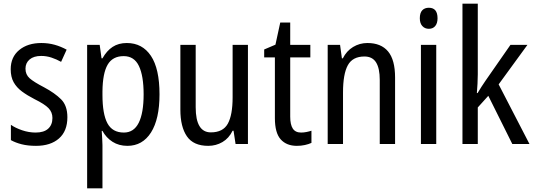

<svg xmlns="http://www.w3.org/2000/svg" viewBox="-20 -780 2894 1040"><path d="M345 -145Q345 -70 299.5 -30Q254 10 175 10Q131 10 97.5 1.5Q64 -7 39 -21V-104Q63 -87 99.5 -74.5Q136 -62 173 -62Q218 -62 241 -83Q264 -104 264 -141Q264 -172 243 -194Q222 -216 167 -243Q128 -263 99 -284.5Q70 -306 54 -334.5Q38 -363 38 -405Q38 -471 84 -509Q130 -547 204 -547Q242 -547 276 -537.5Q310 -528 341 -511L311 -445Q286 -459 259 -468Q232 -477 203 -477Q163 -477 140.5 -458Q118 -439 118 -408Q118 -376 140.5 -356Q163 -336 219 -307Q277 -276 311 -242Q345 -208 345 -145Z M667 -547Q751 -547 797.5 -477.5Q844 -408 844 -269Q844 -135 798 -62.5Q752 10 670 10Q624 10 589.5 -12Q555 -34 535 -71H531Q532 -51 533.5 -30.5Q535 -10 535 6V240H452V-537H520L530 -464H535Q558 -505 590 -526Q622 -547 667 -547ZM650 -476Q590 -476 563 -429.5Q536 -383 535 -285V-266Q535 -162 562 -112Q589 -62 651 -62Q705 -62 731.5 -115Q758 -168 758 -269Q758 -369 732.5 -422.5Q707 -476 650 -476Z M1323 -537V0H1256L1245 -72H1240Q1220 -31 1185 -10.5Q1150 10 1108 10Q1028 10 992.5 -41.5Q957 -93 957 -186V-537H1040V-199Q1040 -63 1122 -63Q1188 -63 1214 -110Q1240 -157 1240 -253V-537Z M1611 -62Q1625 -62 1640 -65Q1655 -68 1667 -72V-6Q1652 1 1631.5 5.5Q1611 10 1588 10Q1532 10 1500.5 -25Q1469 -60 1469 -140V-469H1411V-512L1472 -538L1498 -658H1552V-537H1661V-469H1552V-148Q1552 -105 1566 -83.5Q1580 -62 1611 -62Z M1970 -547Q2044 -547 2082 -501.5Q2120 -456 2120 -360V0H2037V-347Q2037 -410 2017 -442Q1997 -474 1954 -474Q1890 -474 1864 -426.5Q1838 -379 1838 -279V0H1755V-537H1822L1832 -464H1837Q1857 -504 1892.5 -525.5Q1928 -547 1970 -547Z M2303 -738Q2350 -738 2350 -681Q2350 -654 2337.5 -639Q2325 -624 2303 -624Q2281 -624 2267.5 -639Q2254 -654 2254 -681Q2254 -710 2267 -724Q2280 -738 2303 -738ZM2343 -537V0H2260V-537Z M2568 -377Q2568 -353 2566.5 -326.5Q2565 -300 2563 -276H2567Q2576 -291 2588 -310Q2600 -329 2610 -343L2745 -537H2837L2681 -323L2848 0H2755L2625 -261L2568 -198V0H2485V-760H2568Z"/></svg>

Font: Noto Sans Ethiopic Cond
Style: Regular
Weight: 400
Width: 3
Designer: Monotype Design Team
Foundry: Monotype Imaging Inc.
Version: Version 2.102; ttfautohint (v1.8.4.7-5d5b)